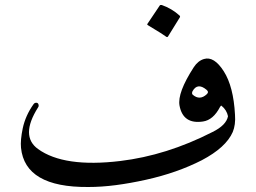

<svg xmlns="http://www.w3.org/2000/svg" viewBox="-20 -740 1023 768"><path d="M796 -504Q836 -516 875 -455Q914 -394 920 -281Q923 -241 911 -212Q884 -150 787 -99Q738 -74 682.5 -54.5Q627 -35 564 -21Q501 -7 443.5 0.5Q386 8 333 8Q80 10 64 -149Q61 -179 71 -227Q82 -278 114 -323Q118 -329 125 -329Q132 -329 134 -322Q136 -315 132 -310Q60 -196 132 -144Q236 -69 461 -96Q553 -107 645.5 -136Q738 -165 830 -212Q885 -239 892 -275Q887 -300 866 -317Q864 -319 860 -312Q833 -260 792 -254Q712 -242 698 -318Q689 -369 755 -471Q772 -497 796 -504ZM807 -363Q817 -372 806 -381Q770 -411 750 -375Q746 -366 751 -361Q779 -337 807 -363ZM619 -718Q621 -721 627 -720Q667 -706 698 -678Q702 -674 699 -670L652 -594Q649 -589 642 -595Q638 -598 621 -609Q604 -620 572 -639Q567 -642 570 -645Z"/></svg>

Font: Amiri
Style: Regular
Weight: 400
Designer: Khaled Hosny
Version: Version 0.114